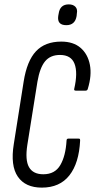

<svg xmlns="http://www.w3.org/2000/svg" viewBox="-20 -851 434 877"><path d="M171 6Q96 6 61.5 -44Q27 -94 43 -193L88 -478Q103 -573 144.5 -617Q186 -661 260 -661Q315 -661 348 -632.5Q381 -604 390.5 -555.5Q400 -507 381 -445Q379 -437 371 -437H326Q317 -437 319 -445Q336 -519 320.5 -559.5Q305 -600 254 -600Q210 -600 186 -571Q162 -542 151 -478L105 -190Q94 -120 112.5 -87.5Q131 -55 178 -55Q231 -55 255.5 -97Q280 -139 284 -209Q284 -218 293 -218H338Q342 -218 344 -217Q346 -216 346 -209Q341 -106 297 -50Q253 6 171 6ZM283 -736Q240 -736 246 -778L248 -789Q254 -831 294 -831Q314 -831 324.5 -820Q335 -809 331 -789L330 -778Q323 -736 283 -736Z"/></svg>

Font: Sofia Sans Extra Condensed
Style: Italic
Weight: 400
Italic angle: -9°
Designer: Botio Nikoltchev, Ani Petrova
Foundry: lettersoup
Version: Version 4.101; ttfautohint (v1.8.4.7-5d5b)